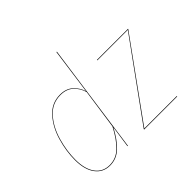

<svg xmlns="http://www.w3.org/2000/svg" viewBox="-161 -962 1201 1201"><g transform="rotate(-45 439.5 -361.0)"><path d="M463 -730 361 0H357L378 -146Q340 -73 296.5 -32Q253 9 195 9Q134 9 98.5 -38.5Q63 -86 63 -171Q63 -249 87 -331.5Q111 -414 161.5 -470.5Q212 -527 287 -527Q339 -527 371.5 -498Q404 -469 417 -427L459 -731ZM67 -171Q67 -88 101 -41.5Q135 5 195 5Q253 5 296 -37Q339 -79 378 -154L416 -420Q403 -465 371 -494Q339 -523 287 -523Q213 -523 163.5 -467.5Q114 -412 90.5 -330Q67 -248 67 -171ZM878 -514 510 -4H797V0H504L505 -4L873 -513H603L604 -517H879Z"/></g></svg>

Font: Fira Sans Condensed Four
Style: Italic
Weight: 100
Width: 3
Italic angle: -8°
Designer: bBox Type GmbH & Carrois Corporate GbR & Edenspiekermann AG
Foundry: bBox Type GmbH & Carrois Corporate GbR & Edenspiekermann AG
Version: Version 4.301